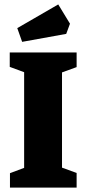

<svg xmlns="http://www.w3.org/2000/svg" viewBox="-20 -847 390 867"><path d="M25 0V-65L89 -89V-521L24 -545V-610H326V-544L260 -520V-90L326 -66V0ZM80 -658 58 -720 243 -827 296 -740 279 -694Z"/></svg>

Font: Grenze ExtraBold
Style: Regular
Weight: 800
Designer: Renata Polastri
Foundry: Omnibus-Type
Version: Version 1.002; ttfautohint (v1.8)